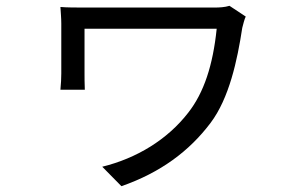

<svg xmlns="http://www.w3.org/2000/svg" viewBox="-20 -561 1040 661"><path d="M826 -504 770 -541C754 -536 735 -535 718 -535H278C243 -535 210 -535 188 -537C189 -520 191 -499 191 -480V-308C191 -293 190 -272 188 -252H272C271 -272 271 -297 271 -308V-462H726C713 -336 682 -242 628 -173C556 -80 450 -16 332 13L398 80C533 33 632 -41 705 -138C769 -223 797 -353 814 -465C816 -473 822 -497 826 -504Z"/></svg>

Font: DAIFUKU Sans JP
Style: Regular
Weight: 400
Designer: Original font ‘Source Han Sans JP’ : Ryoko NISHIZUKA  (kana, bopomofo & ideographs); Paul D. Hunt (Latin, Greek & Cyrill
Foundry: Daifuku
Version: Version 1.001